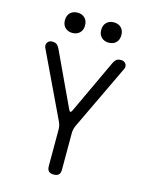

<svg xmlns="http://www.w3.org/2000/svg" viewBox="-137 -1028 875 1124"><g transform="rotate(15 300.0 -466.0)"><path d="M411 -819Q384 -819 367 -835.5Q350 -852 350 -880Q350 -909 367 -925.5Q384 -942 411 -942Q439 -942 455.5 -925.5Q472 -909 472 -880Q472 -852 455.5 -835.5Q439 -819 411 -819ZM191 -819Q164 -819 147 -835.5Q130 -852 130 -880Q130 -909 147 -925.5Q164 -942 191 -942Q218 -942 235 -925.5Q252 -909 252 -880Q252 -852 235 -835.5Q218 -819 191 -819ZM300 10Q280 10 270 0.5Q260 -9 260 -30V-251Q260 -263 257.5 -274.5Q255 -286 250 -297L60 -696Q57 -705 58 -713Q59 -721 63.5 -727Q68 -733 75 -736.5Q82 -740 90 -740Q106 -740 116 -734.5Q126 -729 136 -710L290 -381Q295 -370 300 -370Q305 -370 310 -381L464 -710Q474 -729 484 -734.5Q494 -740 510 -740Q518 -740 525 -736.5Q532 -733 536.5 -727Q541 -721 542.5 -713Q544 -705 540 -696L350 -297Q345 -286 342.5 -274.5Q340 -263 340 -251V-30Q340 -9 330 0.5Q320 10 300 10Z"/></g></svg>

Font: Maple Mono Light
Style: Regular
Weight: 300
Monospace: yes
Designer: subframe7536
Version: Version 7.000